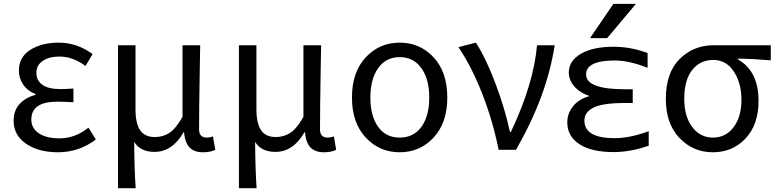

<svg xmlns="http://www.w3.org/2000/svg" viewBox="-20 -778 4036 997"><path d="M281.2 12.7Q179.7 12.7 115.2 -31.7Q50.8 -76.2 50.8 -150.4Q50.8 -205.1 82.5 -238.8Q114.3 -272.5 164.1 -285.2V-290Q124 -304.7 101.1 -337.9Q78.1 -371.1 78.1 -411.1Q78.1 -481.4 137.2 -519Q196.3 -556.6 285.2 -556.6Q379.9 -556.6 460.9 -497.1L423.8 -435.5Q358.4 -484.4 288.1 -484.4Q235.4 -484.4 202.1 -461.9Q168.9 -439.5 168.9 -399.4Q168.9 -360.4 199.7 -337.9Q230.5 -315.4 293.9 -315.4Q322.3 -315.4 361.3 -318.4V-247.1Q314.5 -250 277.3 -250Q142.6 -250 142.6 -157.2Q142.6 -112.3 181.6 -85.9Q220.7 -59.6 290 -59.6Q370.1 -59.6 439.5 -115.2L477.5 -53.7Q390.6 12.7 281.2 12.7Z M592.8 199.2V-543H683.6V-210Q683.6 -137.7 707.5 -102.1Q731.4 -66.4 784.2 -66.4Q826.2 -66.4 859.4 -87.9Q892.6 -109.4 927.7 -170.9V-543H1019.5Q1018.6 -493.2 1017.1 -401.4Q1015.6 -309.6 1014.6 -236.8Q1013.7 -164.1 1013.7 -106.4Q1013.7 -63.5 1053.7 -63.5Q1067.4 -63.5 1085.9 -69.3L1097.7 0Q1072.3 12.7 1034.2 12.7Q988.3 12.7 964.4 -12.2Q940.4 -37.1 935.5 -91.8H933.6Q875 10.7 782.2 10.7Q709 10.7 676.8 -41Q677.7 105.5 684.6 199.2Z M1220.7 199.2V-543H1311.5V-210Q1311.5 -137.7 1335.4 -102.1Q1359.4 -66.4 1412.1 -66.4Q1454.1 -66.4 1487.3 -87.9Q1520.5 -109.4 1555.7 -170.9V-543H1647.5Q1646.5 -493.2 1645 -401.4Q1643.6 -309.6 1642.6 -236.8Q1641.6 -164.1 1641.6 -106.4Q1641.6 -63.5 1681.6 -63.5Q1695.3 -63.5 1713.9 -69.3L1725.6 0Q1700.2 12.7 1662.1 12.7Q1616.2 12.7 1592.3 -12.2Q1568.4 -37.1 1563.5 -91.8H1561.5Q1502.9 10.7 1410.2 10.7Q1336.9 10.7 1304.7 -41Q1305.7 105.5 1312.5 199.2Z M1807.6 -271.5Q1807.6 -403.3 1878.9 -480Q1950.2 -556.6 2055.7 -556.6Q2161.1 -556.6 2231.9 -480Q2302.7 -403.3 2302.7 -271.5Q2302.7 -140.6 2231.9 -64Q2161.1 12.7 2055.7 12.7Q1950.2 12.7 1878.9 -64Q1807.6 -140.6 1807.6 -271.5ZM1943.4 -119.6Q1983.4 -63.5 2055.7 -63.5Q2127.9 -63.5 2168.5 -119.6Q2209 -175.8 2209 -271.5Q2209 -367.2 2168 -424.3Q2127 -481.4 2055.7 -481.4Q1984.4 -481.4 1943.8 -424.3Q1903.3 -367.2 1903.3 -271.5Q1903.3 -175.8 1943.4 -119.6Z M2659.2 0H2569.3Q2539.1 -150.4 2484.4 -290.5Q2429.7 -430.7 2360.4 -533.2L2451.2 -556.6Q2504.9 -472.7 2554.2 -340.8Q2603.5 -209 2627.9 -92.8H2632.8Q2751 -341.8 2768.6 -543H2860.4Q2819.3 -277.3 2659.2 0Z M3165 -757.8H3282.2L3132.8 -580.1H3043.9ZM3014.6 -151.4Q3014.6 -61.5 3169.9 -60.5Q3251 -60.5 3348.6 -96.7V-21.5Q3253.9 11.7 3166 11.7Q3051.8 11.7 2988.8 -29.3Q2925.8 -70.3 2925.8 -142.6Q2925.8 -192.4 2960.9 -232.4Q2991.2 -265.6 3042 -279.3Q2996.1 -293.9 2967.8 -323.2Q2933.6 -358.4 2933.6 -401.4Q2933.6 -461.9 2996.1 -498.5Q3058.6 -535.2 3166 -535.2Q3254.9 -535.2 3342.8 -502.9V-425.8Q3247.1 -463.9 3172.9 -463.9Q3023.4 -463.9 3023.4 -391.6Q3023.4 -314.5 3224.6 -314.5H3265.6V-243.2H3224.6Q3111.3 -243.2 3063 -219.7Q3014.6 -196.3 3014.6 -151.4Z M3437.5 -264.6Q3437.5 -400.4 3509.3 -471.7Q3581.1 -543 3685.5 -543H3982.4V-464.8Q3889.6 -472.7 3811.5 -473.6V-469.7Q3918.9 -409.2 3918.9 -253.9Q3918.9 -130.9 3851.6 -59.1Q3784.2 12.7 3681.6 12.7Q3579.1 12.7 3508.3 -61.5Q3437.5 -135.7 3437.5 -264.6ZM3682.6 -63.5Q3748 -63.5 3789.1 -117.2Q3830.1 -170.9 3830.1 -260.7Q3830.1 -346.7 3790.5 -406.7Q3751 -466.8 3683.6 -466.8Q3616.2 -466.8 3574.7 -415Q3533.2 -363.3 3533.2 -264.6Q3533.2 -172.9 3574.7 -118.2Q3616.2 -63.5 3682.6 -63.5Z"/></svg>

Font: Nasu
Style: Regular
Weight: 400
Designer: Ryoko NISHIZUKA (kana &amp; ideographs); Paul D. Hunt (Latin, Greek &amp; Cyrillic); Wenlong ZHANG (bopomofo); Sandoll C
Version: Version 2014.1215